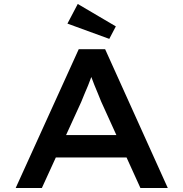

<svg xmlns="http://www.w3.org/2000/svg" viewBox="-20 -948 925 968"><path d="M59 0 377 -700H510L826 0H688L490 -436Q483 -454 474 -475.5Q465 -497 456 -519Q447 -541 439 -563.5Q431 -586 425 -604L456 -605Q449 -584 441 -561.5Q433 -539 424 -517Q415 -495 406 -474.5Q397 -454 389 -433L191 0ZM201 -154 248 -267H629L659 -154ZM531 -752 320 -829 372 -928 564 -815Z"/></svg>

Font: Lexend Mega Medium
Style: Regular
Weight: 500
Version: Version 1.007